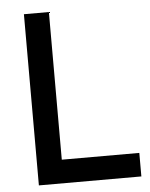

<svg xmlns="http://www.w3.org/2000/svg" viewBox="-53 -794 655 838"><g transform="rotate(-5 274.0 -375.0)"><path d="M192.7 -750V-103.1H532.3V0H83.3V-750Z"/></g></svg>

Font: Manrope Semibold
Style: Regular
Weight: 600
Width: 4
Designer: Michael Sharanda
Foundry: Michael Sharanda
Version: Version 2.000;PS 002.000;hotconv 1.0.88;makeotf.lib2.5.64775